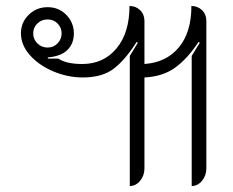

<svg xmlns="http://www.w3.org/2000/svg" viewBox="-20 -613 780 642"><path d="M139 -589Q177 -589 202 -563Q227 -537 227 -501Q227 -468 206 -446.5Q185 -425 140 -421V-417H175Q202 -399 255 -399Q326 -399 369.5 -451Q413 -503 413 -593Q434 -593 448.5 -579Q463 -565 463 -543V-399Q536 -404 578 -454.5Q620 -505 620 -593Q641 -593 655.5 -579Q670 -565 670 -543V-50Q670 -26 655.5 -8.5Q641 9 621 9V-426Q618 -421 648 -470L644 -473Q608 -418 566.5 -387.5Q525 -357 463 -354V-50Q463 -26 448.5 -8.5Q434 9 414 9V-426Q420 -435 441 -470L437 -473Q399 -413 360.5 -383.5Q322 -354 257 -354Q207 -354 159 -374Q111 -394 80.5 -428Q50 -462 50 -502Q50 -538 76 -563.5Q102 -589 139 -589ZM139 -454Q159 -454 172.5 -468Q186 -482 186 -501Q186 -521 172.5 -534.5Q159 -548 139 -548Q119 -548 105 -534.5Q91 -521 91 -501Q91 -482 105 -468Q119 -454 139 -454Z"/></svg>

Font: K2D Thin
Style: Regular
Weight: 100
Designer: Katatrad Aksorn Co.,Ltd.
Foundry: Cadson Demak Co.,Ltd.
Version: Version 1.000; ttfautohint (v1.6)